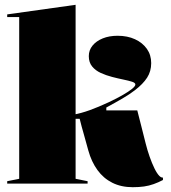

<svg xmlns="http://www.w3.org/2000/svg" viewBox="-20 -765 711 800"><path d="M295 -20 345 -10V0H10V-10L60 -20V-694H10V-705L295 -745ZM285 -270V-287Q318 -293 354 -306Q390 -319 433 -339Q467 -355 492 -369.5Q517 -384 530.5 -395Q544 -406 544 -413Q544 -420 530 -424.5Q516 -429 494 -433.5Q472 -438 447 -444.5Q422 -451 400 -461Q378 -471 364 -488Q350 -505 350 -531Q350 -556 365.5 -575Q381 -594 408 -605Q435 -616 470 -616Q511 -616 542.5 -601.5Q574 -587 592 -561.5Q610 -536 610 -502Q610 -468 593 -441.5Q576 -415 542 -389Q520 -372 490 -354.5Q460 -337 423 -317V-305H552Q561 -271 569.5 -236.5Q578 -202 587 -167Q594 -139 603.5 -112Q613 -85 623.5 -63.5Q634 -42 644 -32Q648 -28 651.5 -26.5Q655 -25 659 -25V-15Q640 -5 620.5 2Q601 9 580 12Q559 15 533 15Q485 15 448 -3.5Q411 -22 386 -56.5Q361 -91 348 -138Q338 -176 329 -206.5Q320 -237 312 -270Z"/></svg>

Font: Kalnia
Style: Bold
Weight: 700
Designer: Frida Medrano
Foundry: Frida Medrano
Version: Version 1.105